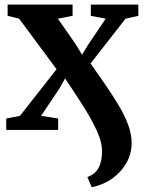

<svg xmlns="http://www.w3.org/2000/svg" viewBox="-20 -563 629 832"><path d="M377.5 248.5 358.5 204Q382 196 396 180.2Q410 164.5 416 141.8Q422 119 422 89.5Q422 52 399 2.2Q376 -47.5 339.5 -105Q303 -162.5 262 -223L236.5 -178L158 -61L232 -49.5V0H7V-49.5L66.5 -61L225 -263L63 -482L13 -494.5V-543H294.5V-494.5L231 -482L308.5 -370.5L335.5 -326L362.5 -370L438 -482L373.5 -494.5V-543H579.5V-494.5L524 -482L372.5 -288Q404.5 -242 435.8 -197Q467 -152 493.2 -108.2Q519.5 -64.5 535 -23.2Q550.5 18 550.5 56.5Q550.5 102.5 528.5 142Q506.5 181.5 467.8 209.5Q429 237.5 377.5 248.5Z"/></svg>

Font: Merriweather 48pt
Style: Bold
Weight: 700
Version: Version 2.100